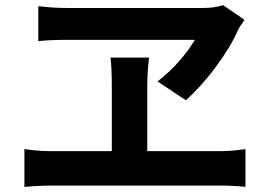

<svg xmlns="http://www.w3.org/2000/svg" viewBox="-20 -739 1040 747"><path d="M917 -641Q910 -631 905 -620Q876 -554 818.5 -477Q761 -400 703 -349L593 -422Q640 -459 677 -501Q714 -543 738 -584H685H598H495H391H304H247Q172 -584 129 -579V-715Q187 -708 238 -708H303H396H503H610H704H771Q815 -708 848 -719L931 -662Q921 -645 917 -641ZM553 -365V-310V-246V-182V-127V-90H415V-127V-182V-245V-309V-364V-400Q415 -475 410 -515H560Q553 -458 553 -399ZM176 -151H839Q881 -151 935 -159V-12Q887 -17 839 -17H176Q133 -17 75 -12V-159Q128 -151 176 -151Z"/></svg>

Font: Merged Yaku Han JP
Style: Bold
Weight: 700
Designer: Ryoko NISHIZUKA 西塚涼子 (kana, bopomofo & ideographs); Paul D. Hunt (Latin, Greek & Cyrillic); Sandoll Communications 산돌커뮤니
Foundry: Adobe
Version: Version 2.004